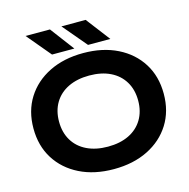

<svg xmlns="http://www.w3.org/2000/svg" viewBox="-136 -1100 1227 1247"><g transform="rotate(-15 478.0 -477.0)"><path d="M478 15Q347 15 248.5 -34Q150 -83 95 -170.5Q40 -258 40 -375Q40 -492 95 -579.5Q150 -667 248.5 -716Q347 -765 478 -765Q609 -765 707.5 -716Q806 -667 861 -579.5Q916 -492 916 -375Q916 -258 861 -170.5Q806 -83 707.5 -34Q609 15 478 15ZM478 -136Q560 -136 619.5 -165Q679 -194 711.5 -248Q744 -302 744 -375Q744 -448 711.5 -502Q679 -556 619.5 -585Q560 -614 478 -614Q397 -614 337 -585Q277 -556 244.5 -502Q212 -448 212 -375Q212 -302 244.5 -248Q277 -194 337 -165Q397 -136 478 -136ZM550 -969 673 -808H523L387 -969ZM310 -969 431 -808H281L146 -969Z"/></g></svg>

Font: Unbounded Medium
Style: Regular
Weight: 500
Designer: Luke Prowse, Jean-Baptiste Morizot, Fátima Lázaro, Florian Runge
Foundry: NaN
Version: Version 1.700